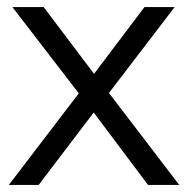

<svg xmlns="http://www.w3.org/2000/svg" viewBox="-20 -521 531 541"><path d="M5 0 202 -258 15 -501H103L245 -313L387 -501H472L287 -259L485 0H397L244 -204L89 0Z"/></svg>

Font: Red Hat Display Variable
Style: Regular
Weight: 400
Designer: Pentagram, MCKL
Foundry: Pentagram, MCKL
Version: Version 1.021